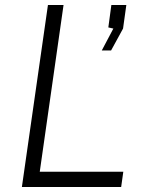

<svg xmlns="http://www.w3.org/2000/svg" viewBox="-20 -743 591 763"><path d="M67 0 170.5 -723H232.5L138 -60.5H470L461.5 0ZM384.5 -542.5 430.5 -629.5 410.5 -634 422.5 -723H482L469 -629.5L421.5 -542.5Z"/></svg>

Font: Public Sans Thin ExtraLight
Style: Italic
Weight: 250
Italic angle: -8°
Version: Version 2.001